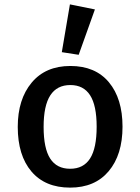

<svg xmlns="http://www.w3.org/2000/svg" viewBox="-20 -843 640 876"><path d="M539 -265Q539 -137 476 -62Q413 13 300 13Q186 13 123.5 -60.5Q61 -134 61 -264Q61 -390 124.5 -466Q188 -542 301 -542Q415 -542 477 -467.5Q539 -393 539 -265ZM179 -264Q179 -166 209 -119.5Q239 -73 300 -73Q361 -73 391 -120Q421 -167 421 -265Q421 -362 391 -408.5Q361 -455 301 -455Q240 -455 209.5 -408Q179 -361 179 -264ZM413 -800 339 -593 262 -605 299 -823Z"/></svg>

Font: Fira Mono Medium
Style: Regular
Weight: 500
Designer: Carrois Corporate & Edenspiekermann AG
Foundry: Carrois Corporate GbR & Edenspiekermann AG
Version: Version 3.206